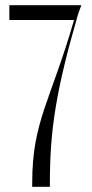

<svg xmlns="http://www.w3.org/2000/svg" viewBox="-20 -719 355 739"><path d="M104 0H172V-16C172 -220 196 -373 281 -666L293 -699H16V-642H265C175 -330 104 -252 104 -16Z"/></svg>

Font: Moniqa Display
Style: Regular
Weight: 400
Designer: Rajesh Rajput
Foundry: Rajesh Rajput
Version: Version 1.000